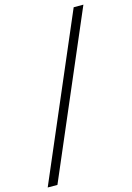

<svg xmlns="http://www.w3.org/2000/svg" viewBox="-219 -768 736 1068"><g transform="rotate(-15 149.0 -234.5)"><path d="M373 -700 -26 231H-82L317 -700Z"/></g></svg>

Font: Redaction
Style: Bold
Weight: 700
Designer: Jeremy Mickel / Forest Young
Foundry: MCKL
Version: Version 2.001; Redaction Bold